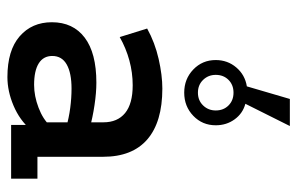

<svg xmlns="http://www.w3.org/2000/svg" viewBox="-162 -630 802 518"><g transform="rotate(90 239.0 -371.0)"><path d="M188 10Q116 10 78 -23Q40 -56 40 -110Q40 -167 81.5 -198.5Q123 -230 203 -230Q230 -230 263.5 -225Q297 -220 326 -212L310 -201V-249Q310 -287 285 -307.5Q260 -328 210 -328Q176 -328 143 -319Q110 -310 80 -293L57 -367Q95 -388 139 -398Q183 -408 219 -408Q309 -408 356 -367.5Q403 -327 403 -248V-71H462V0H317V-64L330 -53Q304 -23 265 -6.5Q226 10 188 10ZM209 -62Q239 -62 270.5 -74Q302 -86 319 -105L310 -77V-174L326 -148Q298 -156 271 -159.5Q244 -163 219 -163Q177 -163 154 -150Q131 -137 131 -111Q131 -87 151 -74.5Q171 -62 209 -62ZM230 -467Q193 -467 167.5 -491.5Q142 -516 142 -552Q142 -584 162 -607.5Q182 -631 213 -636L247 -752H320L260 -632Q286 -625 302 -603Q318 -581 318 -552Q318 -516 292.5 -491.5Q267 -467 230 -467ZM182 -552Q182 -532 195.5 -518Q209 -504 230 -504Q251 -504 264.5 -518Q278 -532 278 -552Q278 -573 264.5 -586.5Q251 -600 230 -600Q209 -600 195.5 -586.5Q182 -573 182 -552Z"/></g></svg>

Font: Rokkitt SemiBold Medium
Style: Regular
Weight: 500
Version: Version 3.103